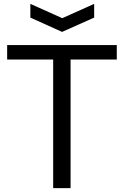

<svg xmlns="http://www.w3.org/2000/svg" viewBox="-20 -973 640 993"><path d="M137 -953 302 -879 467 -953V-882L301 -808L137 -882ZM255 -665H17V-740H584V-665H345V0H255Z"/></svg>

Font: Encode Sans
Style: Regular
Weight: 400
Designer: Pablo Impallari, Andres Torresi
Foundry: Pablo Impallari, Andres Torresi
Version: Version 1.000; ttfautohint (v1.00) -l 8 -r 50 -G 200 -x 14 -